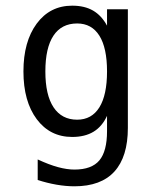

<svg xmlns="http://www.w3.org/2000/svg" viewBox="-20 -485 540 684"><path d="M361.3 -230.5Q361.3 -314.5 334 -357.9Q306.6 -401.4 254.9 -401.4Q199.2 -401.4 170.4 -357.9Q141.6 -314.5 141.6 -230.5Q141.6 -146.5 170.9 -102.5Q200.2 -58.6 254.9 -58.6Q306.6 -58.6 334 -102.5Q361.3 -146.5 361.3 -230.5ZM435.5 -29.3Q435.5 73.2 387.7 126Q339.8 178.7 245.1 178.7Q214.8 178.7 181.2 172.9Q147.5 167 114.3 156.2V83Q154.3 101.6 186.5 110.4Q218.8 119.1 245.1 119.1Q306.6 119.1 334 86.4Q361.3 53.7 361.3 -17.6V-72.3Q343.8 -34.2 313 -15.6Q282.2 2.9 237.3 2.9Q158.2 2.9 110.8 -60.5Q63.5 -124 63.5 -230.5Q63.5 -336.9 110.8 -400.9Q158.2 -464.8 237.3 -464.8Q281.2 -464.8 311.5 -447.3Q341.8 -429.7 361.3 -393.6V-452.1H435.5Z"/></svg>

Font: BabelStone Irk Bitig Colour
Style: Regular
Weight: 400
Designer: Andrew West
Foundry: BabelStone
Version: Version 1.03 June 7, 2023